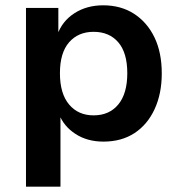

<svg xmlns="http://www.w3.org/2000/svg" viewBox="-20 -524 681 724"><path d="M78 180V-494H200V-392H196Q214 -444 260.5 -474Q307 -504 369 -504Q436 -504 485.5 -472Q535 -440 562.5 -383Q590 -326 590 -247Q590 -171 563 -112.5Q536 -54 487 -22Q438 10 370 10Q309 10 264.5 -19Q220 -48 202 -95H208V180ZM333 -89Q392 -89 426 -130Q460 -171 460 -248Q460 -325 426 -364.5Q392 -404 333 -404Q275 -404 240.5 -364.5Q206 -325 206 -248Q206 -171 240.5 -130Q275 -89 333 -89Z"/></svg>

Font: Nunito Sans 10pt
Style: Bold
Weight: 700
Designer: Vernon Adams
Foundry: Vernon Adams
Version: Version 3.101;gftools[0.9.27]